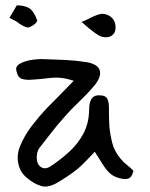

<svg xmlns="http://www.w3.org/2000/svg" viewBox="-20 -649 554 711"><path d="M474 -17Q470 3 460.5 9.5Q451 16 432 13Q406 8 391 -4Q376 -16 363 -36.5Q350 -57 331 -87Q310 -65 297 -51.5Q284 -38 272.5 -28Q261 -18 245 -6.5Q229 5 200 23Q162 47 135.5 40.5Q109 34 80 10Q55 -10 48 -42.5Q41 -75 54 -107Q71 -148 97 -182Q123 -216 152 -247Q177 -272 201.5 -297Q226 -322 253 -350Q227 -358 211.5 -360Q196 -362 182.5 -361.5Q169 -361 150 -358.5Q131 -356 98 -354Q79 -352 62.5 -356.5Q46 -361 41 -386Q36 -402 52 -412Q68 -422 93.5 -426.5Q119 -431 142 -430Q181 -429 221 -427Q261 -425 300 -419Q341 -412 349 -389.5Q357 -367 331 -334Q305 -303 274 -273.5Q243 -244 216 -213Q192 -186 169.5 -157Q147 -128 125 -100Q120 -93 118 -83.5Q116 -74 116 -66Q116 -41 131.5 -30.5Q147 -20 167 -33Q205 -58 237 -87.5Q269 -117 289 -154.5Q309 -192 310 -241Q310 -295 343 -296Q370 -297 377 -284Q384 -271 383.5 -245Q383 -219 385 -181Q388 -149 396 -118.5Q404 -88 426 -62Q435 -50 448 -40Q461 -30 474 -17ZM82 -547Q66 -550 40 -570L15 -583Q21 -592 27.5 -604Q34 -616 42 -629Q64 -630 84 -621Q104 -612 118 -573Q115 -563 102 -555Q89 -547 82 -547ZM373 -511Q357 -511 344.5 -518.5Q332 -526 307 -546Q309 -545 302.5 -550Q296 -555 282 -568Q291 -571 299.5 -575Q308 -579 315 -583Q346 -598 359 -598Q380 -597 394 -583.5Q408 -570 408 -547Q408 -530 398 -520.5Q388 -511 373 -511Z"/></svg>

Font: Mynerve
Style: Regular
Weight: 400
Designer: Carolina Short
Foundry: Carolina Short
Version: Version 1.000; ttfautohint (v1.8.4.7-5d5b)